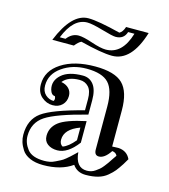

<svg xmlns="http://www.w3.org/2000/svg" viewBox="-107 -760 772 879"><g transform="rotate(15 279.5 -320.5)"><path d="M161 -355Q184 -351 197.5 -337Q211 -323 211 -302Q211 -276 194 -259Q177 -242 149 -242Q120 -242 96.5 -262.5Q73 -283 73 -321Q73 -385 134 -424.5Q195 -464 293 -464Q386 -464 424 -426.5Q462 -389 462 -301V-130L493 -131Q533 -128 549 -93L533 -66Q518 -43 508 -30.5Q498 -18 479.5 -2.5Q461 13 436 20Q411 27 378 27Q337 27 316 -4Q263 34 178 34Q141 34 115 22.5Q89 11 77 -8Q65 -27 60 -43.5Q55 -60 55 -77Q55 -149 103.5 -184.5Q152 -220 299 -258V-311Q299 -350 282.5 -368Q266 -386 240 -386Q185 -386 161 -355ZM319 -212V-110Q272 -48 223 -48Q195 -48 177 -61.5Q159 -75 159 -100Q159 -140 192 -166Q225 -192 319 -212ZM299 -116V-176Q228 -150 228 -100Q228 -79 243 -71Q269 -80 299 -116ZM149 -285Q132 -285 125 -310Q115 -350 149 -380Q182 -409 249 -409Q281 -409 300 -384.5Q319 -360 319 -311V-243Q175 -206 125 -173Q75 -140 75 -77Q75 -44 97.5 -15Q120 14 178 14Q191 14 204 11.5Q217 9 229.5 2.5Q242 -4 251.5 -8.5Q261 -13 273 -23Q285 -33 290 -37.5Q295 -42 306.5 -53Q318 -64 319 -65Q325 7 378 7Q389 7 399 4Q409 1 418 -5.5Q427 -12 434 -17.5Q441 -23 450.5 -35Q460 -47 464.5 -53.5Q469 -60 478.5 -74.5Q488 -89 492 -94Q486 -108 468 -110Q441 -69 413 -70Q393 -71 393 -98V-301Q393 -379 362.5 -411.5Q332 -444 258 -444Q191 -444 142 -409.5Q93 -375 93 -321Q93 -293 110 -277.5Q127 -262 149 -262Q156 -272 149 -285ZM427 -655H397Q386 -619 347 -619Q332 -619 280.5 -634Q229 -649 206 -649Q140 -649 101 -551H128Q151 -581 183 -581Q205 -581 249.5 -566Q294 -551 318 -551Q396 -551 427 -655ZM382 -675H489Q445 -531 353 -531Q304 -531 202 -557Q189 -551 173 -531H71Q127 -669 206 -669Q252 -669 359 -642Q374 -650 382 -675Z"/></g></svg>

Font: Jacques Francois Shadow
Style: Regular
Weight: 400
Designer: Alexei Vanyashin, Nikita Kanarev (i@xarsok.ru)
Foundry: Cyreal (www.cyreal.org)
Version: Version 1.003